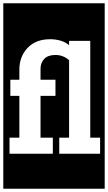

<svg xmlns="http://www.w3.org/2000/svg" viewBox="-30 -937 658 1170"><path d="M-10 213V-917H608V213ZM331 0H580V-98H520V-688H391V-662Q366 -682 336.5 -690Q307 -698 276 -698Q188 -698 138 -645Q88 -592 88 -513V-451H33V-353H88V-98H28V0H292V-98H217V-353H308V-451H217V-519Q217 -554 239.5 -578Q262 -602 308 -602Q356 -602 391 -570V-98H331Z"/></svg>

Font: Zilla Slab Highlight
Style: Bold
Weight: 700
Designer: Typotheque Type Foundry
Foundry: Typotheque type foundry
Version: Version 1.1; 2017; ttfautohint (v1.6)